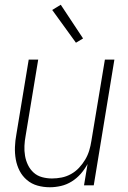

<svg xmlns="http://www.w3.org/2000/svg" viewBox="-20 -781 540 809"><path d="M190 8Q163 8 138 1Q113 -6 93.5 -22.5Q74 -39 62.5 -61.5Q51 -84 46.5 -109.5Q42 -135 43 -162Q44 -189 49 -215L101 -530H141L88 -209Q84 -188 83 -166.5Q82 -145 85.5 -124.5Q89 -104 98 -85.5Q107 -67 122 -53.5Q137 -40 157.5 -34.5Q178 -29 199 -29Q219 -29 239.5 -33Q260 -37 279 -47.5Q298 -58 313 -74Q328 -90 339 -108.5Q350 -127 356 -147Q362 -167 365 -187L422 -530H462L375 0H334L349 -90Q337 -68 320.5 -49Q304 -30 282.5 -16.5Q261 -3 237 2.5Q213 8 190 8ZM300 -601 200 -739 236 -761 330 -619Z"/></svg>

Font: Iosevka Curly XLtObl
Style: Regular
Weight: 200
Italic angle: -9°
Monospace: yes
Designer: Belleve Invis
Foundry: Belleve Invis
Version: Version 11.1.0; ttfautohint (v1.8.3)